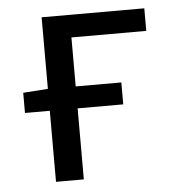

<svg xmlns="http://www.w3.org/2000/svg" viewBox="-42 -526 515 565"><g transform="rotate(-5 215.5 -243.0)"><path d="M27.9 -209.8V-269.4L101.2 -274.6H318.2V-209.8ZM101.2 0V-486H404.5V-419.3H183.4V0Z"/></g></svg>

Font: Source Sans 3 Variable
Style: Regular
Weight: 200
Designer: Paul D. Hunt
Foundry: Adobe Systems Incorporated
Version: Version 3.026